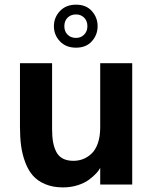

<svg xmlns="http://www.w3.org/2000/svg" viewBox="-20 -794 661 826"><path d="M399.9 -681.2Q399.9 -644 375.2 -616.5Q350.6 -588.9 307.1 -588.9Q263.7 -588.9 237.8 -616.2Q211.9 -643.6 211.9 -681.2Q211.9 -718.8 237.8 -746.3Q263.7 -773.9 307.1 -773.9Q350.6 -773.9 375.2 -746.3Q399.9 -718.8 399.9 -681.2ZM307.1 -731.9Q284.7 -731.9 270.8 -718Q256.8 -704.1 256.8 -681.2Q256.8 -658.7 270.8 -644.8Q284.7 -630.9 307.1 -630.9Q328.1 -630.9 342 -645Q356 -659.2 356 -681.2Q356 -704.1 342 -718Q328.1 -731.9 307.1 -731.9ZM411.1 -246.1V-522H548.8V0H411.1V-71.8Q405.8 -61 394 -48.3Q382.3 -35.6 363.3 -21.2Q344.2 -6.8 314.7 2.7Q285.2 12.2 251 12.2Q207.5 12.2 174.6 -1.7Q141.6 -15.6 121.3 -38.8Q101.1 -62 88.4 -96.2Q75.7 -130.4 70.8 -166.7Q65.9 -203.1 65.9 -248V-522H204.1V-238.8Q204.1 -206.5 208.3 -183.1Q212.4 -159.7 222.2 -140.6Q231.9 -121.6 250.5 -111.8Q269 -102.1 295.9 -102.1Q317.4 -102.1 336.7 -109.4Q356 -116.7 373.3 -132.6Q390.6 -148.4 400.9 -177.5Q411.1 -206.5 411.1 -246.1Z"/></svg>

Font: Standard
Style: Bold
Weight: 400
Designer: Bryce Wilner
Version: Version 2.000;PS 2.0;hotconv 16.6.51;makeotf.lib2.5.65220 DE